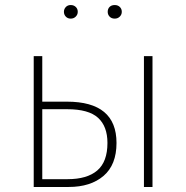

<svg xmlns="http://www.w3.org/2000/svg" viewBox="-20 -743 740 763"><path d="M443 -175Q443 -88 391.5 -44Q340 0 253 0H114V-520H148V-339H246Q443 -339 443 -175ZM586 -520V0H552V-520ZM407 -175Q407 -241 369.5 -275Q332 -309 247 -309H148V-31H249Q326 -31 366.5 -65.5Q407 -100 407 -175ZM289 -696Q289 -685 281 -677Q273 -669 261 -669Q249 -669 241.5 -677Q234 -685 234 -696Q234 -707 241.5 -715Q249 -723 261 -723Q273 -723 281 -715.5Q289 -708 289 -696ZM464 -696Q464 -685 456 -677Q448 -669 436 -669Q423 -669 415.5 -677Q408 -685 408 -696Q408 -708 415.5 -715.5Q423 -723 436 -723Q448 -723 456 -715.5Q464 -708 464 -696Z"/></svg>

Font: FiraGO UltraLight
Style: Regular
Weight: 200
Designer: bBox Type
Foundry: bBox Type GmbH
Version: Version 1.001